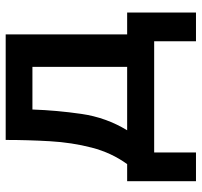

<svg xmlns="http://www.w3.org/2000/svg" viewBox="-37 -525 709 675"><g transform="rotate(-90 317.5 -187.5)"><path d="M18 147V-95H78Q118 -150 136 -219.5Q154 -289 158.5 -366.5Q163 -444 163 -522H534V-95H611V147H510V0H119V147ZM197 -95H420V-428H270Q267 -342 254.5 -255.5Q242 -169 197 -95Z"/></g></svg>

Font: Ubuntu Sans SemiBold
Style: Regular
Weight: 600
Designer: Dalton Maag Ltd
Foundry: Dalton Maag Ltd
Version: Version 1.006; ttfautohint (v1.8.4.7-5d5b)